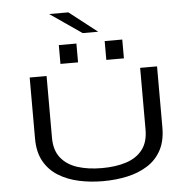

<svg xmlns="http://www.w3.org/2000/svg" viewBox="-68 -1166 1236 1245"><g transform="rotate(-5 550.0 -544.0)"><path d="M553 11Q470.5 11 395.8 -5.2Q321 -21.5 262.5 -57.8Q204 -94 170.2 -154.2Q136.5 -214.5 136.5 -302.5V-700H246.5V-298Q246.5 -217 285.5 -167.8Q324.5 -118.5 393.5 -96.2Q462.5 -74 553 -74Q643.5 -74 711.5 -96.2Q779.5 -118.5 817.5 -167.8Q855.5 -217 855.5 -298V-700H965.5V-302.5Q965.5 -214.5 932.8 -154.2Q900 -94 842.5 -57.8Q785 -21.5 710.5 -5.2Q636 11 553 11ZM343 -893H457.5V-770.5H343ZM641.5 -893H756V-770.5H641.5ZM504 -957 298 -1099H423L605 -957Z"/></g></svg>

Font: Trispace Expanded
Style: Regular
Weight: 400
Width: 7
Designer: Tyler Finck
Foundry: Etcetera Type Company
Version: Version 1.210; ttfautohint (v1.8.3)